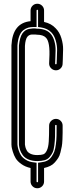

<svg xmlns="http://www.w3.org/2000/svg" viewBox="-20 -812 398 1024"><path d="M143 156V84Q115 78 94 63Q73 48 63.5 32Q54 16 48.5 -2.5Q43 -21 42 -28.5Q41 -36 41 -41V-568Q41 -569 41 -570Q47 -690 143 -699V-756Q143 -771 153.5 -781.5Q164 -792 179 -792Q194 -792 204.5 -781.5Q215 -771 215 -756V-695Q253 -687 277 -661Q298 -640 307.5 -608Q317 -576 316.5 -549Q316 -522 315 -495Q314 -479 314 -473Q314 -458 303.5 -447.5Q293 -437 278.5 -437Q264 -437 253 -447.5Q242 -458 242 -473Q242 -481 243 -499Q248 -588 225 -611Q210 -627 176 -627Q173 -627 168 -628Q159 -628 151.5 -628Q144 -628 137.5 -625Q131 -622 126 -616Q121 -610 117.5 -597.5Q114 -585 113 -567V-41Q114 -34 115.5 -27.5Q117 -21 122.5 -10Q128 1 142.5 8Q157 15 178.5 15Q200 15 211 11Q222 7 230 -10Q238 -27 240 -57Q242 -87 242 -142Q242 -157 253 -167.5Q264 -178 278.5 -178Q293 -178 303.5 -167.5Q314 -157 314 -142Q314 -117 314 -104Q314 -91 313 -67.5Q312 -44 309.5 -31Q307 -18 302.5 0.5Q298 19 290.5 30.5Q283 42 272.5 54Q262 66 247.5 73Q233 80 215 84V156Q215 171 204.5 181.5Q194 192 179 192Q164 192 153.5 181.5Q143 171 143 156ZM158 -668Q143 -668 130.5 -664.5Q118 -661 105 -651.5Q92 -642 83.5 -621Q75 -600 73 -569V-41Q74 -36 74.5 -30Q75 -24 80 -9Q85 6 93 18Q101 30 119 41Q137 52 161 54L175 56V156Q175 160 179 160Q183 160 183 156V56L197 54Q217 52 231 45Q245 38 254.5 24.5Q264 11 269.5 -3.5Q275 -18 278 -42Q281 -66 281.5 -87.5Q282 -109 282 -142Q282 -146 278 -146Q274 -146 274 -142Q274 -105 273.5 -84Q273 -63 270 -38Q267 -13 261 0Q255 13 244.5 25.5Q234 38 217.5 42.5Q201 47 179 47Q152 47 132 38.5Q112 30 101.5 15.5Q91 1 86.5 -13Q82 -27 81 -40V-569Q83 -591 88 -608Q93 -625 100 -634.5Q107 -644 116 -650Q125 -656 134.5 -657.5Q144 -659 153 -660Q162 -661 169 -660Q174 -659 176 -659Q224 -659 248 -634Q263 -618 270 -592.5Q277 -567 276.5 -543.5Q276 -520 275 -497Q274 -480 274 -473Q274 -469 278 -469Q282 -469 282 -473Q282 -480 283 -497Q284 -520 284.5 -544Q285 -568 277.5 -595Q270 -622 254 -639Q233 -661 197 -666L183 -668V-756Q183 -760 179 -760Q175 -760 175 -756V-668H159Q159 -668 158 -668Z"/></svg>

Font: Soda Fountain
Style: Inline
Weight: 400
Version: Version 1.0